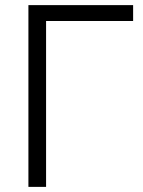

<svg xmlns="http://www.w3.org/2000/svg" viewBox="-20 -730 559 750"><path d="M500 -648H160V0H91V-710H500Z"/></svg>

Font: PTCRaleway
Style: Regular
Weight: 400
Designer: Matt McInerney, Pablo Impallari, Rodrigo Fuenzalida
Foundry: Matt McInerney, Pablo Impallari, Rodrigo Fuenzalida
Version: Version 3.000g; ttfautohint (v1.5) -l 8 -r 28 -G 28 -x 14 -D